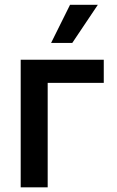

<svg xmlns="http://www.w3.org/2000/svg" viewBox="-20 -801 502 821"><path d="M423.7 -545.5H68.5V0H183.9V-446.7H423.7ZM198.5 -617.5H289.1L398.4 -780.5H279.5Z"/></svg>

Font: Magic Ui Pro Semi Bold
Style: Regular
Weight: 600
Designer: Stefan Endress, Andreas Faust
Version: Version 1.000;FEAKit 1.0